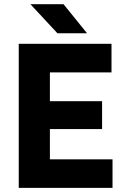

<svg xmlns="http://www.w3.org/2000/svg" viewBox="-20 -913 628 933"><path d="M71.1 -700H521.8V-561.1H222.5V-421.1H476.1V-285.8H222.5V-138.9H526.8V0H71.1ZM127.7 -892.7H288.6L403.1 -751.2H259.2Z"/></svg>

Font: Oak Sans Light
Style: Regular
Weight: 400
Designer: Erik Kennedy, Walven
Foundry: Erik Kennedy, Walven
Version: Version 1.100;Glyphs 3.1.2 (3151)